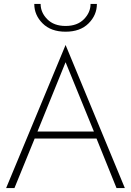

<svg xmlns="http://www.w3.org/2000/svg" viewBox="-20 -949 661 969"><path d="M153 -929H185Q185 -886 218.5 -852Q252 -818 311 -818Q370 -818 403.5 -852Q437 -886 437 -929H469Q469 -873 427 -831Q385 -789 311 -789Q237 -789 195 -831Q153 -873 153 -929ZM155 -250 53 0H11L311 -722L610 0H568L467 -250ZM169 -285H454L311 -635Z"/></svg>

Font: Renner
Style: Thin
Weight: 200
Version: Version 003.000 ; ttfautohint (v0.97) -l 8 -r 50 -G 200 -x 1